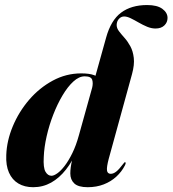

<svg xmlns="http://www.w3.org/2000/svg" viewBox="-20 -752 702 781"><path d="M398.5 -395 354.5 -393.5Q359.5 -413.5 355 -427.5Q350.5 -441.5 324.5 -441.5Q301.5 -441.5 278.5 -420.5Q255.5 -399.5 234.5 -364.2Q213.5 -329 196.8 -286Q180 -243 169.8 -198Q159.5 -153 158 -113Q155.5 -70 165 -53.5Q174.5 -37 189.5 -37Q199 -37 213.2 -47Q227.5 -57 243.2 -77.5Q259 -98 274.2 -129Q289.5 -160 301 -202L411.5 -598.5Q431 -669.5 472.5 -700.5Q514 -731.5 578.5 -731.5Q619.5 -731.5 640.5 -716Q661.5 -700.5 661.5 -679Q661.5 -661 648.5 -648.5Q635.5 -636 612.5 -636Q596 -636 578.5 -643.2Q561 -650.5 543.8 -660.5Q526.5 -670.5 511.5 -677.8Q496.5 -685 485 -685Q473 -685 464 -675.5Q455 -666 454.5 -650.5Q454.5 -637.5 464 -625Q473.5 -612.5 486.5 -598Q499.5 -583.5 510.2 -563.8Q521 -544 524.2 -516.5Q527.5 -489 517 -450.5L422 -105Q413.5 -72.5 415.2 -58.8Q417 -45 430.5 -45Q441 -45 452.2 -53.5Q463.5 -62 480.5 -84.5Q484.5 -89.5 485.8 -91Q487 -92.5 489 -92Q491.5 -92 491.2 -88.5Q491 -85 488 -79Q475 -53.5 453.2 -33.5Q431.5 -13.5 402 -2Q372.5 9.5 336.5 9.5Q298.5 9.5 282.2 -5.8Q266 -21 266 -46.5Q266 -58 267.8 -71.5Q269.5 -85 273.8 -103Q278 -121 285 -145L295.5 -144.5Q275.5 -97 248.5 -62.5Q221.5 -28 188 -9.2Q154.5 9.5 115 9.5Q80 9.5 54.8 -5.5Q29.5 -20.5 16.5 -49.8Q3.5 -79 5.5 -121.5Q7.5 -179.5 32 -238.2Q56.5 -297 98.2 -345.8Q140 -394.5 194.5 -424Q249 -453.5 310.5 -453.5Q343.5 -453.5 363 -446.2Q382.5 -439 391 -426Q399.5 -413 398.5 -395Z"/></svg>

Font: Fraunces 120pt
Style: Bold Italic
Weight: 700
Italic angle: -16°
Version: Version 1.000;[b76b70a41]